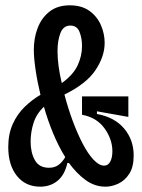

<svg xmlns="http://www.w3.org/2000/svg" viewBox="-20 -689 533 721"><path d="M131 12Q76 12 43.5 -28.5Q11 -69 11 -137Q11 -186 28 -223.5Q45 -261 73 -288Q101 -315 132 -333Q120 -383 113.5 -427.5Q107 -472 107 -502Q107 -546 121.5 -584Q136 -622 166 -645.5Q196 -669 242 -669Q287 -669 316 -648Q345 -627 359 -594.5Q373 -562 373 -528Q373 -477 338.5 -425.5Q304 -374 222 -334Q235 -284 252.5 -236.5Q270 -189 290 -150.5Q310 -112 331 -89.5Q352 -67 371 -67Q386 -67 394 -82Q402 -97 402 -121Q402 -166 372.5 -207Q343 -248 288 -258V-327H462V-250L344 -271V-261Q410 -249 446 -206.5Q482 -164 482 -105Q482 -62 465.5 -36.5Q449 -11 424.5 0.5Q400 12 376 12Q336 12 302 -12.5Q268 -37 239 -77H233Q223 -32 196 -10Q169 12 131 12ZM196 -497Q196 -471 200 -440.5Q204 -410 212 -377Q255 -408 271.5 -443.5Q288 -479 288 -516Q288 -546 278.5 -569.5Q269 -593 244 -593Q218 -593 207 -565Q196 -537 196 -497ZM95 -157Q95 -116 111 -87.5Q127 -59 164 -59Q185 -59 199.5 -69.5Q214 -80 225 -99Q200 -139 179.5 -188.5Q159 -238 145 -288Q117 -262 106 -227.5Q95 -193 95 -157Z"/></svg>

Font: Bricolage Grotesque 96pt Condensed
Style: Regular
Weight: 400
Width: 3
Designer: Mathieu Triay
Foundry: Atelier Triay
Version: Version 1.001; ttfautohint (v1.8.4.7-5d5b);gftools[0.9.33.de